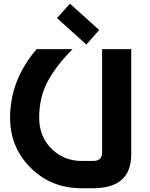

<svg xmlns="http://www.w3.org/2000/svg" viewBox="-20 -1001 808 1031"><path d="M479.5 9.8H418Q250.5 9.8 138.7 -106Q34.2 -213.9 34.2 -368.7Q34.2 -571.3 176.8 -737.3H370.1Q289.1 -657.2 240.7 -572.3Q190.4 -483.9 190.4 -368.7Q190.4 -267.6 256.8 -202.1Q323.2 -136.7 419.4 -136.7H479.5Q528.3 -136.7 528.3 -181.2V-737.3H684.6V-171.4Q684.6 9.8 479.5 9.8ZM355.5 -981.4 512.7 -839.8 443.8 -761.7 286.1 -903.8Z"/></svg>

Font: Newest Shape
Style: Bold
Weight: 700
Designer: Wojciech Kalinowski "wmk69" (wmk69@o2.pl)
Foundry: Wojciech Kalinowski "wmk69" (wmk69@o2.pl)
Version: Version 1.0.0; 2022-02-24